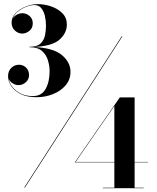

<svg xmlns="http://www.w3.org/2000/svg" viewBox="-20 -830 776 952"><path d="M329.5 -474Q329.5 -435 305.2 -406.8Q281 -378.5 242.5 -363.2Q204 -348 161.5 -348Q114.5 -348 83 -363.5Q51.5 -379 35.8 -403Q20 -427 20 -452.5Q20 -477.5 35.8 -493.2Q51.5 -509 74 -509Q94.5 -509 109.2 -494.8Q124 -480.5 124 -457.5Q124 -436.5 108 -422.2Q92 -408 72 -408Q56.5 -408 42.8 -416.8Q29 -425.5 23.5 -438.5Q29.5 -404 62.2 -378.8Q95 -353.5 142.5 -353.5Q186.5 -353.5 206.2 -389Q226 -424.5 226 -477.5Q226 -501.5 218.2 -529.2Q210.5 -557 189 -576.5Q167.5 -596 125.5 -596V-598Q164.5 -598 181.8 -615Q199 -632 203.5 -656.2Q208 -680.5 208 -702.5Q208 -727.5 202.5 -751Q197 -774.5 184.5 -789.8Q172 -805 151 -805Q133 -805 110.5 -796.5Q88 -788 69 -772.8Q50 -757.5 43 -737Q49.5 -749.5 63.2 -757Q77 -764.5 90.5 -764.5Q110.5 -764.5 126.5 -750.8Q142.5 -737 142.5 -714.5Q142.5 -690 125.5 -676.8Q108.5 -663.5 90.5 -663.5Q70 -663.5 53.8 -678.5Q37.5 -693.5 37.5 -718.5Q37.5 -744 57.2 -764.5Q77 -785 107 -797.2Q137 -809.5 167.5 -809.5Q201 -809.5 234.2 -798Q267.5 -786.5 289.5 -764.2Q311.5 -742 311.5 -708.5Q311.5 -666 275 -633.5Q238.5 -601 146.5 -597Q243.5 -593 286.5 -557.2Q329.5 -521.5 329.5 -474ZM583.5 -650H587L103.5 100H100ZM692.5 101V103H490V101H547V-25H351L574 -347H647.5V-27H713.5V-25H647.5V101ZM355 -27H547V-304.5Z"/></svg>

Font: Bodoni* 48
Style: Bold
Weight: 700
Version: Version 2.2